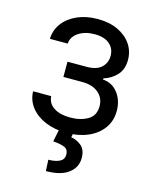

<svg xmlns="http://www.w3.org/2000/svg" viewBox="-115 -629 726 917"><g transform="rotate(15 248.0 -170.0)"><path d="M44 -139.2H133.5Q136.4 -102.3 167.1 -83.1Q197.8 -63.9 247.2 -63.9Q297.6 -63.9 333.5 -84.7Q369.3 -105.5 369.3 -152Q369.3 -192.8 339.7 -217.9Q310 -242.9 259.9 -242.9H166.2V-318.2H259.9Q310 -318.2 334 -340.9Q358 -363.6 358 -397.7Q358 -434.3 332 -456.5Q306.1 -478.7 258.5 -478.7Q210.6 -478.7 178.6 -457.2Q146.7 -435.7 144.9 -402H56.8Q58.2 -446 83.8 -479.9Q109.4 -513.8 153.4 -533.2Q197.4 -552.6 254.3 -552.6Q311.8 -552.6 354.2 -532.5Q396.7 -512.4 419.9 -478.2Q443.2 -443.9 443.2 -400.6Q443.2 -354.4 417.3 -326Q391.3 -297.6 352.3 -285.5V-279.8Q398.4 -276.6 426.5 -239.9Q454.5 -203.1 454.5 -152Q454.5 -102.3 427.9 -65.5Q401.3 -28.8 354.8 -8.7Q308.2 11.4 248.6 11.4Q190.7 11.4 144.9 -7.6Q99.1 -26.6 72.3 -60.5Q45.5 -94.5 44 -139.2ZM213.1 -2.8H282.7L277 25.6Q304.7 29.8 327.8 48.8Q350.9 67.8 350.9 109.4Q350.9 155.2 313 184.1Q275.2 213.1 201.7 213.1L198.9 157.7Q231.9 157.7 253.7 147.2Q275.6 136.7 275.6 112.2Q275.6 87.7 257.5 78.8Q239.3 70 198.9 66.8Z"/></g></svg>

Font: Inter UI
Style: Regular
Weight: 400
Designer: Rasmus Andersson
Foundry: rsms
Version: 3.2;8d6f07862